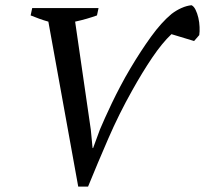

<svg xmlns="http://www.w3.org/2000/svg" viewBox="-20 -693 774 725"><path d="M703.1 -673.3Q711.9 -669.4 718.5 -656Q725.1 -642.6 729 -625.7Q732.9 -608.9 733.6 -591.1Q734.4 -573.2 732.4 -560.5L712.9 -538.1L627.4 -564Q592.3 -530.8 554.9 -475.6Q517.6 -420.4 479.5 -352.1Q429.2 -262.7 389.2 -170.4Q349.1 -78.1 312.5 11.7H275.4L162.6 -611.3Q145 -616.2 128.2 -622.3Q111.3 -628.4 95.7 -634.8L101.6 -662.6H352.1L346.2 -634.8Q328.6 -628.4 307.6 -622.3Q286.6 -616.2 263.7 -611.3L322.8 -204.1L329.6 -133.8H331.5L357.4 -204.1Q365.2 -222.7 376.7 -248.3Q388.2 -273.9 402.6 -304Q417 -334 434.6 -367.4Q452.1 -400.9 472.2 -434.6Q511.7 -501 550.3 -554.4Q588.9 -607.9 627.4 -640.1Q646 -654.3 665.3 -662.8Q684.6 -671.4 703.1 -673.3Z"/></svg>

Font: PT Astra Serif
Style: Italic
Weight: 400
Italic angle: -16°
Designer: A.Korolkova, I. Chaeva
Foundry: ParaType Ltd
Version: Version 1.001